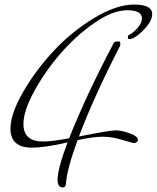

<svg xmlns="http://www.w3.org/2000/svg" viewBox="-20 -788 689 844"><path d="M257 36Q233 36 233 3Q233 -45 277 -162Q177 -139 120 -139Q26 -139 26 -223Q26 -286 79.5 -380Q133 -474 211.5 -559.5Q290 -645 390 -706.5Q490 -768 569.5 -768Q649 -768 649 -726Q649 -694 610 -655Q571 -616 548 -616Q542 -616 542 -623.5Q542 -631 546 -634Q567 -644 585.5 -666Q604 -688 604 -707Q604 -743 539.5 -743Q475 -743 394 -686.5Q313 -630 245.5 -552Q178 -474 130.5 -387Q83 -300 83 -243Q83 -166 169 -166Q207 -166 284 -180Q343 -332 446 -534L479 -597Q481 -606 501 -606Q509 -606 509 -598Q509 -590 507 -585Q393 -363 327 -188Q462 -215 488 -215Q514 -215 550 -202Q586 -189 586 -173Q586 -167 580.5 -163Q575 -159 569.5 -159Q564 -159 518 -173Q472 -187 431 -187Q390 -187 321 -172Q273 -41 270 20Q268 36 257 36Z"/></svg>

Font: Mrs Saint Delafield
Style: Regular
Weight: 400
Designer: Alejandro Paul
Foundry: Alejandro Paul
Version: Version 1.001